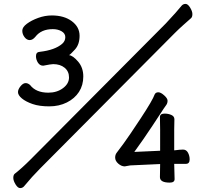

<svg xmlns="http://www.w3.org/2000/svg" viewBox="-20 -869 1040 982"><path d="M848 65Q873 65 873 47L871 -31H931Q950 -31 950 -54Q950 -72 941.5 -88Q933 -104 916 -104Q902 -104 871 -100V-206L872 -259Q872 -274 856.5 -281Q841 -288 822 -288Q798 -288 798 -270L799 -206V-98L667 -92Q713 -155 760.5 -227Q808 -299 817 -313L831 -333Q837 -342 837 -354Q837 -366 819.5 -381.5Q802 -397 790 -397Q776 -397 771 -386Q761 -357 700.5 -265Q640 -173 612.5 -135.5Q585 -98 577 -88Q569 -78 569 -63Q569 -46 585 -32Q601 -18 618 -18L646 -23L799 -30L798 37Q798 65 848 65ZM232 -325Q282 -325 322 -345Q362 -365 384 -399Q406 -433 406 -478Q406 -523 379.5 -554Q353 -585 333 -587Q340 -590 363.5 -616Q387 -642 387 -686Q387 -731 347.5 -760.5Q308 -790 245 -790Q210 -790 175.5 -777.5Q141 -765 117.5 -747.5Q94 -730 94 -712Q94 -694 105.5 -679Q117 -664 132 -664Q147 -664 161 -681Q191 -720 250 -720Q276 -720 295 -709Q314 -698 314 -679Q314 -659 298 -645Q261 -613 184 -604Q164 -603 164 -582Q164 -564 174 -548.5Q184 -533 201 -533Q241 -541 252 -541Q288 -541 310.5 -522.5Q333 -504 333 -473Q333 -441 302 -418Q271 -395 227 -395Q164 -395 134 -434Q123 -444 111 -444Q98 -444 85 -428Q72 -412 72 -398Q72 -382 92 -365.5Q112 -349 146.5 -337Q181 -325 232 -325ZM83 93Q94 93 102 85Q145 33 184 -6L875 -701Q895 -721 917 -740.5Q939 -760 957 -776Q964 -782 964 -797Q964 -811 952.5 -830Q941 -849 929 -849Q917 -849 909 -840Q887 -812 828 -749L137 -54Q90 -7 55 20Q48 26 48 41Q48 55 59.5 74Q71 93 83 93Z"/></svg>

Font: LXGW WenKai Mono TC
Style: Bold
Weight: 700
Designer: LXGW / Fontworks Inc.
Foundry: LXGW / Fontworks Inc.
Version: Version 1.330